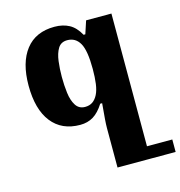

<svg xmlns="http://www.w3.org/2000/svg" viewBox="-112 -602 909 967"><g transform="rotate(-15 342.5 -118.5)"><path d="M421 -492H553V265H382V59Q382 41 384 14Q386 -13 391 -68H381Q355 -27 325.5 -9Q296 9 257 9Q161 9 108.5 -58Q56 -125 56 -249Q56 -369 108 -435.5Q160 -502 258 -502Q302 -502 334.5 -484.5Q367 -467 390 -425H399ZM304 -72Q327 -72 343 -83Q359 -94 370 -115.5Q381 -137 385.5 -170Q390 -203 390 -247Q390 -343 368 -381.5Q346 -420 303 -420Q270 -420 254.5 -394.5Q239 -369 234 -329.5Q229 -290 229 -248Q229 -205 234 -164.5Q239 -124 255.5 -98Q272 -72 304 -72ZM531 265V200H685V265Z"/></g></svg>

Font: Noto Serif Armenian ExtraBold
Style: Regular
Weight: 800
Version: Version 2.007